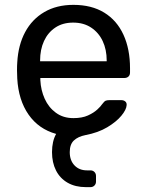

<svg xmlns="http://www.w3.org/2000/svg" viewBox="-20 -550 601 790"><path d="M334 220Q290 220 258.5 202Q227 184 210.5 151.5Q194 119 194 76Q194 31 211 1Q139 -19 97.5 -78.5Q56 -138 51 -227Q50 -240 50 -260.5Q50 -281 51 -293Q55 -365 83.5 -418Q112 -471 162.5 -500.5Q213 -530 282 -530Q357 -530 409 -498Q461 -466 488 -407Q515 -348 515 -269V-252Q515 -241 508.5 -235Q502 -229 491 -229H146V-220Q148 -179 164 -143.5Q180 -108 210 -86Q240 -64 282 -64Q318 -64 342 -75Q366 -86 380.5 -99.5Q395 -113 400 -121Q409 -133 414.5 -135.5Q420 -138 431 -138H479Q489 -138 495.5 -132.5Q502 -127 501 -117Q500 -99 479.5 -74Q459 -49 421.5 -26.5Q384 -4 331 6Q301 12 284 28Q267 44 267 76Q267 110 286.5 130.5Q306 151 338 151H352Q362 151 368.5 157.5Q375 164 375 174V197Q375 207 368.5 213.5Q362 220 352 220ZM145 -298H419V-301Q419 -346 402.5 -381Q386 -416 355 -436.5Q324 -457 281 -457Q238 -457 207.5 -436.5Q177 -416 161 -381Q145 -346 145 -301Z"/></svg>

Font: RubikRegular
Style: Regular
Weight: 400
Designer: Hubert and Fischer
Foundry: Hubert and Fischer
Version: Version 2.300;gftools[0.9.30]